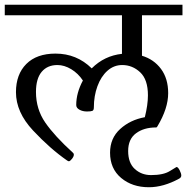

<svg xmlns="http://www.w3.org/2000/svg" viewBox="-33 -670 786 806"><path d="M563 -606V-436Q613 -421 643 -380.5Q673 -340 673 -279Q673 -215 628 -140Q626 -135 622 -135Q571 -135 538 -110.5Q505 -86 505 -36Q505 14 533 39.5Q561 65 601 65Q653 65 680 48Q707 31 708 31Q714 31 721 44.5Q728 58 728 67Q728 75 719 80Q653 116 592 116Q522 116 475.5 77Q429 38 429 -29Q429 -90 471.5 -128.5Q514 -167 575 -178Q588 -230 588 -270Q588 -336 555.5 -366.5Q523 -397 480 -397Q445 -397 418 -373Q391 -349 376 -308Q361 -267 361 -219Q361 -207 354.5 -204.5Q348 -202 332 -202Q314 -202 300.5 -209.5Q287 -217 287 -229Q287 -280 315 -332Q295 -362 266 -379.5Q237 -397 208 -397Q166 -397 142 -368.5Q118 -340 118 -284Q118 -212 157 -155.5Q196 -99 273 -29Q277 -26 277 -21Q277 -13 269 -3Q261 7 256 7Q254 7 249 4Q177 -46 105.5 -122.5Q34 -199 34 -283Q34 -358 77.5 -401.5Q121 -445 200 -445Q289 -445 352 -383Q405 -436 479 -444V-606H-13V-650H733V-606Z"/></svg>

Font: Kurale
Style: Regular
Weight: 400
Designer: Eduardo Rodriguez Tunni
Foundry: Eduardo Rodriguez Tunni
Version: Version 2.000